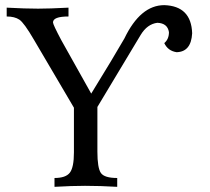

<svg xmlns="http://www.w3.org/2000/svg" viewBox="-20 -723 812 743"><path d="M433.6 0Q367.7 -3.9 309.1 -3.9Q258.3 -3.9 190.9 0V-34.2Q234.4 -34.2 250.2 -54.7Q266.1 -75.2 266.1 -133.3V-306.2L111.3 -569.3Q73.2 -634.8 54.9 -647Q36.6 -659.2 5.9 -659.2V-693.4Q77.6 -689.5 127.4 -689.5Q171.4 -689.5 245.1 -693.4V-659.2Q185.1 -659.2 185.1 -636.2Q185.1 -627.9 217.3 -567.4L333 -360.8Q421.4 -504.4 461.4 -574.2Q523.4 -703.1 615.7 -703.1Q720.2 -699.7 723.6 -594.2Q719.7 -522.5 663.6 -521Q629.9 -525.9 615.7 -556.2Q633.8 -571.3 633.8 -598.6Q628.4 -633.3 588.9 -634.8Q549.8 -629.9 524.4 -587.9L356.9 -309.1V-136.2Q356.9 -73.2 370.4 -53.7Q383.8 -34.2 433.6 -34.2Z"/></svg>

Font: Kelvinch
Style: Regular
Weight: 400
Designer: Paul James MIller
Foundry: High-Logic / Made with FontCreator
Version: Version 3.30 September 23, 2016